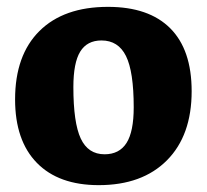

<svg xmlns="http://www.w3.org/2000/svg" viewBox="-20 -531 603 560"><path d="M24 -241Q24 -370 95 -440.5Q166 -511 295 -511Q414 -511 476.5 -448.5Q539 -386 539 -265Q539 -136 467 -63.5Q395 9 268 9Q151 9 87.5 -56Q24 -121 24 -241ZM370 -218Q370 -322 347.5 -367.5Q325 -413 276 -413Q234 -413 214 -380.5Q194 -348 194 -277Q194 -173 215.5 -127Q237 -81 285 -81Q328 -81 349 -114Q370 -147 370 -218Z"/></svg>

Font: Alegreya SC ExtraBold
Style: Regular
Weight: 800
Designer: Juan Pablo del Peral
Foundry: Huerta Tipografica
Version: Version 2.007; ttfautohint (v1.6)